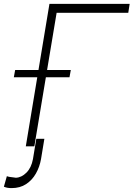

<svg xmlns="http://www.w3.org/2000/svg" viewBox="-72 -747 682 980"><path d="M589.8 -727.3 582.7 -681.5H217L103.3 0H59.7L180.4 -727.3ZM-1.4 -352.6 5.3 -389.6H289.4L282.7 -352.6ZM113.3 -38.7H154.5L137.4 65Q130.3 105.1 111.2 138.8Q92 172.6 61.1 192.8Q30.2 213.1 -12.8 213.1Q-24.1 213.1 -33 211.6Q-41.9 210.2 -52.2 206L-36.9 152Q-34.1 154.1 -23.3 155.9Q-12.4 157.7 -2.1 158.7Q8.2 159.8 8.9 160.2Q37.6 159.4 62.9 134.2Q88.1 109 96.2 65Z"/></svg>

Font: Inter UI Extra Light
Style: Italic
Weight: 200
Italic angle: -9.39999°
Designer: Rasmus Andersson
Foundry: rsms
Version: 3.2;8d6f07862